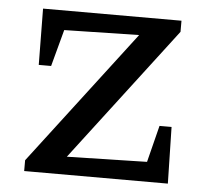

<svg xmlns="http://www.w3.org/2000/svg" viewBox="-44 -573 671 619"><g transform="rotate(5 292.0 -263.5)"><path d="M56 0V-35L387 -469L145 -464L113 -345H73L71 -527H519V-491L189 -58L448 -64L478 -183H517L521 0Z"/></g></svg>

Font: Piazzolla SC Medium
Style: Regular
Weight: 500
Designer: Juan Pablo del Peral
Foundry: Huerta Tipografica
Version: Version 1.330